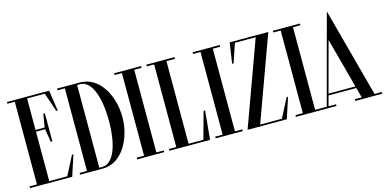

<svg xmlns="http://www.w3.org/2000/svg" viewBox="-71 -1122 3026 1508"><g transform="rotate(-15 1442.5 -368.5)"><path d="M327.6 -14H181V-416H255.1L272.8 -309H285.5V-537H272.8L255.1 -430H181V-686H325.1L377.3 -532H389L364 -700H21V-686H81V-14H21V0H364L419 -168H407.3Z M614 -700H428V-686H488V-14H428V0H614C773.5 0 866.5 -184 866.5 -350C866.5 -526 773.5 -700 614 -700ZM588 -14V-686H614C700 -686 756.5 -555 756.5 -350C756.5 -145 700 -14 614 -14Z M1112 -700H892V-686H952V-14H892V0H1112V-14H1052V-686H1112Z M1434.4 -14H1314V-686H1384V-700H1154V-686H1214V-14H1154V0H1485L1507 -233H1494.6Z M1751 -700H1531V-686H1591V-14H1531V0H1751V-14H1691V-686H1751Z M2072.6 -14H1896.1L2146 -700H1832L1807 -532H1818.7L1870.9 -686H2039.9L1790 0H2109L2164 -168H2152.3Z M2403 -700H2183V-686H2243V-14H2183V0H2403V-14H2343V-686H2403Z M2631.9 -737 2579.9 -544V-543.7L2437.6 -14H2384.9V0H2512.9V-14H2451.9L2473.9 -96H2700.1L2722.1 -14H2665.4V0H2885.4V-14H2826.1ZM2587.1 -517 2696.3 -110H2477.7Z"/></g></svg>

Font: Picaflor 36 pt
Style: Regular
Weight: 400
Designer: Ariel Martín Pérez
Foundry: Tunera Type Foundry
Version: Version 1.000;hotconv 1.0.109;makeotfexe 2.5.65596